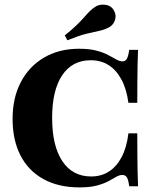

<svg xmlns="http://www.w3.org/2000/svg" viewBox="-20 -791 657 822"><path d="M320.2 11.3Q229.8 11.3 165.3 -24.6Q100.8 -60.5 67.3 -126.2Q33.9 -191.9 33.9 -281.5Q33.9 -372.6 69.4 -439.9Q104.8 -507.3 169 -544.8Q233.1 -582.3 318.5 -582.3Q362.9 -582.3 393.1 -574.2Q423.4 -566.1 443.5 -555.2Q463.7 -544.4 478.2 -536.3Q492.7 -528.2 504.8 -528.2Q516.9 -528.2 523.4 -539.9Q529.8 -551.6 533.1 -577.4H571Q569.4 -544.4 569 -513.3Q568.5 -482.3 568.1 -444.4Q567.7 -406.5 567.7 -350.8H529.8Q521.8 -409.7 500 -450.4Q478.2 -491.1 445.2 -512.1Q412.1 -533.1 368.5 -533.1Q289.5 -533.1 246.4 -469Q203.2 -404.8 203.2 -286.3Q203.2 -166.9 246.8 -101.2Q290.3 -35.5 370.2 -35.5Q413.7 -35.5 446.8 -56.9Q479.8 -78.2 501.2 -119.4Q522.6 -160.5 529.8 -220.2H567.7Q567.7 -166.1 568.1 -127.8Q568.5 -89.5 569 -58.1Q569.4 -26.6 571 6.5H533.1Q529.8 -21 523.4 -31.5Q516.9 -41.9 504 -41.9Q491.1 -41.9 477.4 -33.9Q463.7 -25.8 444.4 -15.3Q425 -4.8 395.2 3.2Q365.3 11.3 320.2 11.3ZM268.5 -618.5 257.3 -639.5Q288.7 -664.5 308.5 -683.9Q328.2 -703.2 341.1 -718.1Q354 -733.1 365.7 -744.4Q377.4 -755.6 391.9 -764.5Q410.5 -774.2 434.7 -769.8Q458.9 -765.3 469.4 -742.7Q479 -724.2 471.8 -703.6Q464.5 -683.1 444.4 -672.6Q425 -662.9 402.8 -658.5Q380.6 -654 349.6 -646.4Q318.5 -638.7 268.5 -618.5Z"/></svg>

Font: Playfair 9pt Black
Style: Regular
Weight: 900
Designer: Claus Eggers Sørensen
Foundry: Claus Eggers Sørensen
Version: Version 2.203